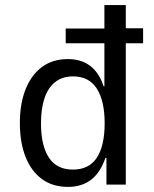

<svg xmlns="http://www.w3.org/2000/svg" viewBox="-20 -725 606 754"><path d="M247 9Q187 9 145 -21.5Q103 -52 80.5 -108.5Q58 -165 58 -242Q58 -318 80.5 -374.5Q103 -431 145 -462Q187 -493 246 -493Q299 -493 334 -466.5Q369 -440 387 -386H390V-555H238V-613H390V-705H474V-614H542V-555H474V0H398V-105H394Q374 -47 337.5 -19Q301 9 247 9ZM266 -59Q330 -59 360.5 -106Q391 -153 391 -241Q391 -328 360.5 -376.5Q330 -425 267 -425Q225 -425 197 -403Q169 -381 155 -340Q141 -299 141 -241Q141 -153 172 -106Q203 -59 266 -59Z"/></svg>

Font: Nunito Sans 7pt Condensed
Style: Regular
Weight: 400
Width: 3
Designer: Vernon Adams
Foundry: Vernon Adams
Version: Version 3.101;gftools[0.9.27]